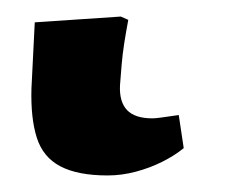

<svg xmlns="http://www.w3.org/2000/svg" viewBox="-20 20 286 232"><path d="M110 232Q74 232 53 221Q32 210 24.5 186.5Q17 163 18 127L22 47L126 40L135 44Q132 60 130 73Q128 86 127 98Q126 110 125 123Q124 143 133.5 153Q143 163 164 163Q168 163 175 162Q182 161 196 159L202 199Q191 208 176 215.5Q161 223 144 227.5Q127 232 110 232Z"/></svg>

Font: Literata 18pt SemiBold
Style: Italic
Weight: 600
Italic angle: -2°
Designer: Latin by Veronika Burian and Jose Scaglione. Greek by Irene Vlachou. Cyrillic by Vera Evstafieva
Foundry: TypeTogether
Version: Version 3.103;gftools[0.9.29]